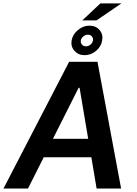

<svg xmlns="http://www.w3.org/2000/svg" viewBox="-41 -1082 785 1102"><path d="M119.7 0H-21L355.8 -727.3H518.5L654.1 0H513.5L483.3 -179.3H209.9ZM262.8 -285.2H465.2L415.8 -578.1H410.2ZM444.2 -765.3Q408.7 -765.3 386.5 -790.1Q364.3 -815 370 -850.1Q376.4 -884.9 406.4 -909.8Q436.4 -934.7 471.9 -934.7Q508.9 -934.7 530.4 -909.8Q551.8 -884.9 545.5 -850.1Q539.8 -815 510.5 -790.1Q481.2 -765.3 444.2 -765.3ZM431.1 -964.8 535.2 -1062.5H655.9L512.8 -964.8ZM452.1 -816.1Q467 -816.1 478.7 -826.2Q490.4 -836.3 492.5 -850.1Q494.7 -862.9 486.5 -872.9Q478.3 -882.8 463.4 -882.8Q449.2 -882.8 437.1 -872.9Q425.1 -862.9 422.9 -850.1Q420.8 -836.3 429.3 -826.2Q437.9 -816.1 452.1 -816.1Z"/></svg>

Font: Inter UI Semi Bold
Style: Italic
Weight: 600
Italic angle: -9.39999°
Designer: Rasmus Andersson
Foundry: rsms
Version: 3.2;8d6f07862